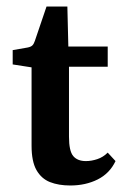

<svg xmlns="http://www.w3.org/2000/svg" viewBox="-20 -564 381 590"><path d="M77 -357 19 -366V-410L65 -418Q75 -420 79.5 -424.5Q84 -429 87 -438L123 -544H187L190 -421H311V-359H192V-144Q192 -100 205 -84.5Q218 -69 244 -69Q261 -69 279 -75Q297 -81 311 -95L335 -69Q317 -31 280 -12.5Q243 6 196 6Q160 6 133.5 -4.5Q107 -15 92 -41.5Q77 -68 77 -116Z"/></svg>

Font: Rasa SemiBold
Style: Regular
Weight: 600
Designer: Anna Giedrys (Yrsa+Rasa design), David Brezina (Yrsa art-direction, Rasa art-direction, design)
Foundry: Rosetta Type Foundry
Version: Version 2.004